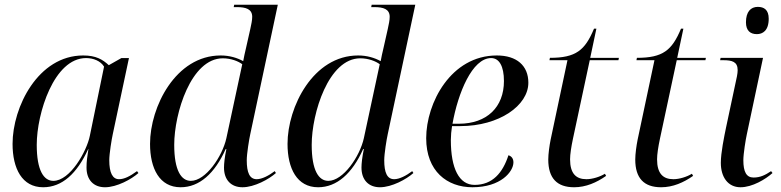

<svg xmlns="http://www.w3.org/2000/svg" viewBox="-20 -780 3295 810"><path d="M162 10C242 10 305 -48 352 -151H353C348 -118 345 -100 345 -73C345 -21 375 10 423 10C473 10 535 -24 564 -50L558 -58C528 -36 504 -24 482 -24C455 -24 441 -51 441 -104C441 -131 451 -193 456 -215L524 -535H492L439 -505C413 -529 385 -546 331 -546C141 -546 33 -329 33 -173C33 -69 73 10 162 10ZM205 -17C165 -17 135 -60 135 -169C135 -302 208 -535 343 -535C374 -535 404 -523 419 -499L359 -207C346 -142 276 -17 205 -17Z M742 10C821 10 886 -48 932 -151H935C928 -118 925 -90 925 -73C925 -21 955 10 1003 10C1053 10 1115 -24 1144 -50L1139 -58C1114 -39 1085 -24 1063 -24C1033 -24 1021 -52 1021 -104C1021 -131 1031 -193 1036 -215L1152 -760H968L966 -750H979C1017 -750 1044 -742 1044 -709C1044 -694 1040 -677 1036 -658L1018 -578C1013 -556 1009 -540 1006 -522C981 -536 948 -546 911 -546C721 -546 613 -329 613 -173C613 -69 653 10 742 10ZM785 -17C745 -17 715 -60 715 -169C715 -302 786 -534 920 -534C954 -534 985 -522 1002 -509L935 -197C918 -120 848 -17 785 -17Z M1322 10C1401 10 1466 -48 1512 -151H1515C1508 -118 1505 -90 1505 -73C1505 -21 1535 10 1583 10C1633 10 1695 -24 1724 -50L1719 -58C1694 -39 1665 -24 1643 -24C1613 -24 1601 -52 1601 -104C1601 -131 1611 -193 1616 -215L1732 -760H1548L1546 -750H1559C1597 -750 1624 -742 1624 -709C1624 -694 1620 -677 1616 -658L1598 -578C1593 -556 1589 -540 1586 -522C1561 -536 1528 -546 1491 -546C1301 -546 1193 -329 1193 -173C1193 -69 1233 10 1322 10ZM1365 -17C1325 -17 1295 -60 1295 -169C1295 -302 1366 -534 1500 -534C1534 -534 1565 -522 1582 -509L1515 -197C1498 -120 1428 -17 1365 -17Z M1973 10C2093 10 2146 -56 2146 -95C2146 -111 2138 -121 2125 -125C2101 -51 2058 0 1982 0C1917 0 1882 -69 1882 -189C1882 -207 1884 -230 1887 -248H1922C2086 -248 2209 -335 2209 -431C2209 -503 2160 -546 2076 -546C1882 -546 1778 -345 1778 -197C1778 -58 1866 10 1973 10ZM1916 -258H1889C1912 -387 1972 -535 2052 -535C2086 -535 2106 -501 2106 -438C2106 -328 2034 -258 1916 -258Z M2402 10C2452 10 2497 -10 2537 -38L2532 -47C2511 -34 2479 -24 2454 -24C2410 -24 2385 -48 2385 -108C2385 -129 2390 -161 2397 -194L2468 -526H2589L2591 -536H2470L2496 -659H2486C2448 -568 2410 -536 2300 -536L2298 -526H2374L2303 -191C2298 -166 2293 -131 2293 -107C2293 -28 2330 10 2402 10Z M2769 10C2819 10 2864 -10 2904 -38L2899 -47C2878 -34 2846 -24 2821 -24C2777 -24 2752 -48 2752 -108C2752 -129 2757 -161 2764 -194L2835 -526H2956L2958 -536H2837L2863 -659H2853C2815 -568 2777 -536 2667 -536L2665 -526H2741L2670 -191C2665 -166 2660 -131 2660 -107C2660 -28 2697 10 2769 10Z M3173 -636C3197 -636 3223 -650 3223 -701C3223 -739 3203 -751 3177 -751C3147 -751 3127 -730 3127 -686C3127 -650 3146 -636 3173 -636ZM3104 10C3154 10 3210 -24 3239 -50L3233 -58C3209 -42 3188 -31 3159 -31C3129 -31 3116 -55 3116 -104C3116 -131 3126 -193 3131 -215L3199 -536H3020L3018 -526H3031C3068 -526 3092 -520 3092 -484C3092 -477 3091 -468 3089 -458L3043 -242C3035 -203 3021 -136 3021 -93C3021 -33 3051 10 3104 10Z"/></svg>

Font: Noto Serif Display
Style: Italic
Weight: 400
Italic angle: -12°
Designer: Monotype Design Team
Foundry: Monotype Imaging Inc.
Version: Version 2.009